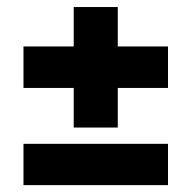

<svg xmlns="http://www.w3.org/2000/svg" viewBox="-20 -578 558 560"><path d="M470 -38H48.5V-158.5H470ZM323.5 -557.5V-206H195V-557.5ZM470 -321.5H48.5V-442.5H470Z"/></svg>

Font: Anek Kannada
Style: Bold
Weight: 700
Version: Version 1.003